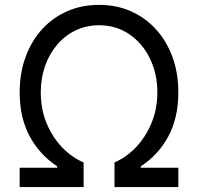

<svg xmlns="http://www.w3.org/2000/svg" viewBox="-20 -757 801 777"><path d="M59.6 0V-78.1H211.4V-84Q141.1 -129.9 100.3 -205.1Q59.6 -280.3 59.6 -383.3Q59.6 -460.9 83.3 -525.9Q106.9 -590.8 149.9 -638.2Q192.9 -685.5 251.7 -711.4Q310.5 -737.3 380.9 -737.3Q451.2 -737.3 509.8 -711.4Q568.4 -685.5 611.3 -638.2Q654.3 -590.8 678 -526.1Q701.7 -461.4 701.7 -383.3Q701.7 -279.8 660.9 -204.6Q620.1 -129.4 549.8 -84V-78.1H701.7V0H443.4V-99.6Q490.2 -119.6 529.5 -160.4Q568.8 -201.2 592.8 -258.3Q616.7 -315.4 616.7 -383.3Q616.7 -459.5 586.4 -521Q556.2 -582.5 502.9 -618.7Q449.7 -654.8 380.9 -654.8Q329.6 -654.8 286.1 -634Q242.7 -613.3 211.2 -576.2Q179.7 -539.1 162.4 -490Q145 -440.9 145 -383.3Q145 -314.9 168.7 -258.1Q192.4 -201.2 231.9 -160.2Q271.5 -119.1 318.4 -99.6V0Z"/></svg>

Font: Sahel VF Regular
Style: Regular
Weight: 400
Foundry: Saber Rastikerdar (saber.rastikerdar@gmail.com)
Version: Version 3.4.0